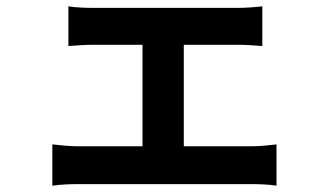

<svg xmlns="http://www.w3.org/2000/svg" viewBox="-20 -562 1040 609"><path d="M197 -542V-416C219 -418 255 -420 276 -420H432V-98H228C203 -98 172 -101 146 -104V27C173 23 204 22 228 22H781C798 22 835 23 857 27V-104C836 -102 808 -98 781 -98H563V-420H734C757 -420 787 -418 812 -416V-542C788 -539 758 -537 734 -537H276C254 -537 219 -538 197 -542Z"/></svg>

Font: Source Han Sans CN
Style: Bold
Weight: 700
Designer: Ryoko NISHIZUKA 西塚涼子 (kana, bopomofo & ideographs); Paul D. Hunt (Latin, Greek & Cyrillic); Sandoll Communications 산돌커뮤니
Foundry: Adobe
Version: Version 2.001;hotconv 1.0.107;makeotfexe 2.5.65593